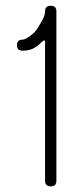

<svg xmlns="http://www.w3.org/2000/svg" viewBox="-20 -660 261 680"><path d="M59.6 -519.5Q68.4 -519.5 85.9 -532.2Q103.5 -544.9 112.3 -558.6Q125 -579.1 132.8 -593.8Q139.6 -608.4 139.6 -620.1Q139.6 -639.6 160.2 -639.6Q179.7 -639.6 179.7 -620.1Q179.7 -580.1 179.7 -309.6Q179.7 -40 179.7 -19.5Q179.7 0 160.2 0Q139.6 0 139.6 -19.5Q139.6 -40 139.6 -254.9Q139.6 -468.8 139.6 -500Q140.6 -511.7 138.7 -515.6Q135.7 -519.5 125 -508.8Q112.3 -495.1 95.7 -487.3Q80.1 -480.5 59.6 -480.5Q40 -480.5 40 -500Q40 -519.5 59.6 -519.5Z"/></svg>

Font: Demofont
Style: Regular
Weight: 400
Version: Version 1.0